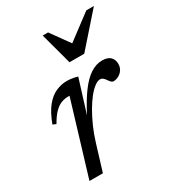

<svg xmlns="http://www.w3.org/2000/svg" viewBox="-165 -771 788 867"><g transform="rotate(-30 229.0 -337.0)"><path d="M160.5 -378.5Q159 -378.5 157.2 -378.5Q155.5 -378.5 153.5 -378.5Q134 -378.5 116.2 -371.5Q98.5 -364.5 81 -346.8Q63.5 -329 45.5 -297L28.5 -304.5Q48.5 -358 73 -388Q97.5 -418 125.8 -430.2Q154 -442.5 182.5 -442.5Q192 -442.5 201.2 -441.5Q210.5 -440.5 219.8 -438.5Q229 -436.5 238 -434L183.5 -259H183Q215.5 -323 245.8 -363.8Q276 -404.5 306 -423.8Q336 -443 366.5 -443Q396.5 -443 410 -429Q423.5 -415 423.5 -393.5Q423.5 -376 415 -363Q406.5 -350 393 -342.8Q379.5 -335.5 365 -335.5Q361 -335.5 356 -339.5Q351 -343.5 344 -353.5Q337.5 -363.5 331 -368.8Q324.5 -374 317 -374Q304 -374 287.5 -361.8Q271 -349.5 253.5 -327.8Q236 -306 218.5 -276Q201 -246 185 -210Q169 -174 157 -134L116 0H46ZM458.5 -674.5 313 -509.5H236L191.5 -674.5H219.5L294 -571H281L419 -674.5Z"/></g></svg>

Font: Newsreader 17pt
Style: Italic
Weight: 400
Italic angle: -17°
Version: Version 1.003